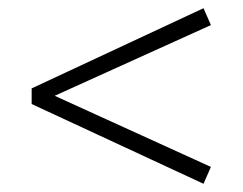

<svg xmlns="http://www.w3.org/2000/svg" viewBox="-20 -464 590 467"><path d="M493 -403 113 -231 493 -58 475 -17 57 -211V-249L475 -444Z"/></svg>

Font: EauTest Semilight
Style: Italic
Weight: 300
Italic angle: -12°
Designer: Christian Thalmann (Catharsis Fonts)
Version: Version 0.001;PS 000.001;hotconv 1.0.88;makeotf.lib2.5.64775